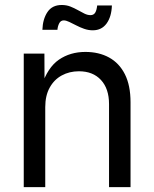

<svg xmlns="http://www.w3.org/2000/svg" viewBox="-20 -765 631 785"><path d="M165 -327.1V0H77.1V-545.9H161.6L162.1 -413.6H149.9Q174.8 -489.3 220.9 -521Q267.1 -552.7 329.1 -552.7Q384.3 -552.7 425.8 -530Q467.3 -507.3 490.5 -461.7Q513.7 -416 513.7 -346.7V0H425.8V-339.4Q425.8 -402.3 392.8 -438Q359.9 -473.6 302.7 -473.6Q263.7 -473.6 232.4 -456.5Q201.2 -439.5 183.1 -406.7Q165 -374 165 -327.1ZM359.4 -641.1Q341.3 -641.1 324 -647.2Q306.6 -653.3 291.3 -661.4Q275.9 -669.4 262.9 -675.5Q250 -681.6 240.7 -681.6Q228 -681.6 221.9 -669.4Q215.8 -657.2 214.8 -643.1H153.3Q154.8 -687 174.1 -715.8Q193.4 -744.6 232.4 -744.6Q251.5 -744.6 267.6 -738.3Q283.7 -731.9 297.9 -723.9Q312 -715.8 325 -709.5Q337.9 -703.1 350.1 -703.1Q362.3 -703.1 368.7 -712.4Q375 -721.7 377.4 -742.7H437.5Q436 -696.8 415.8 -668.9Q395.5 -641.1 359.4 -641.1Z"/></svg>

Font: Adwaita Sans
Style: Regular
Weight: 400
Designer: Rasmus Andersson
Foundry: rsms
Version: Version 4.001;git-9221beed3